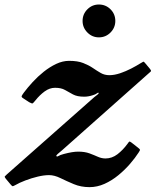

<svg xmlns="http://www.w3.org/2000/svg" viewBox="-71 -796 673 830"><path d="M356.5 -634.5Q386 -634.5 406.8 -655.5Q427.5 -676.5 427.5 -705.5Q427.5 -735 406.8 -755.8Q386 -776.5 356.5 -776.5Q327.5 -776.5 306.8 -755.8Q286 -735 286 -705.5Q286 -676.5 306.8 -655.5Q327.5 -634.5 356.5 -634.5ZM32 -395.5Q25 -386 22.8 -381Q20.5 -376 31 -370L54.5 -354.5Q67.5 -347 70.8 -349.5Q74 -352 83 -363Q100.5 -385 122 -400.8Q143.5 -416.5 167 -416.5Q193.5 -416.5 210 -407Q226.5 -397.5 244.5 -387.8Q262.5 -378 293 -378Q311 -378 330.5 -384.5Q342.5 -388 348 -392.5Q353.5 -397 355 -394.5Q357 -391.5 350.5 -387Q344 -382.5 336.5 -376L-41.5 -42Q-48.5 -36 -50.2 -33.5Q-52 -31 -46 -23.5L-25.5 1Q-19 8.5 -16.8 9Q-14.5 9.5 -5.5 4.5Q12.5 -6 38.8 -16Q65 -26 92.2 -32.5Q119.5 -39 141 -39Q164 -39 190.5 -26Q217 -13 248 0Q279 13 316 13Q349 13 380.8 -1.2Q412.5 -15.5 440.5 -38.5Q468.5 -61.5 491 -87.5Q513.5 -113.5 528.5 -137Q535 -146.5 534 -149.2Q533 -152 524.5 -158.5L497 -180Q490 -185.5 487.5 -183.5Q485 -181.5 480 -174Q460.5 -147.5 436.8 -129.2Q413 -111 385 -111Q368.5 -111 352.2 -118.2Q336 -125.5 315.8 -133Q295.5 -140.5 267 -140.5Q243 -140.5 205.5 -130.5Q188.5 -126 182 -121.8Q175.5 -117.5 173 -121Q170.5 -123.5 178.2 -130.2Q186 -137 198 -147L573.5 -480.5Q582 -487 582 -489.8Q582 -492.5 575.5 -500.5L557 -522.5Q551 -530.5 548.2 -529.2Q545.5 -528 536.5 -522.5Q519 -511.5 495.8 -499.5Q472.5 -487.5 447.8 -479.2Q423 -471 402 -471Q381 -471 364.5 -480.5Q348 -490 330.5 -502Q313 -514 288.8 -523.5Q264.5 -533 228 -533Q200 -533 172 -519.8Q144 -506.5 118 -485.8Q92 -465 70 -441Q48 -417 32 -395.5Z"/></svg>

Font: Besley SemiBold
Style: Italic
Weight: 600
Italic angle: -13°
Designer: Owen Earl
Foundry: indestructible type*
Version: Version 2.001